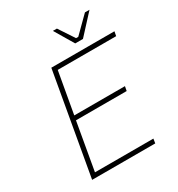

<svg xmlns="http://www.w3.org/2000/svg" viewBox="-214 -1068 1114 1204"><g transform="rotate(-30 342.5 -466.0)"><path d="M434 -794 352 -932H381L455 -820H471L584 -932H617L490 -794ZM98 0 228 -737H685L679 -705H256L203 -406H570L564 -374H197L137 -32H560L555 0Z"/></g></svg>

Font: Tomorrow ExtraLight
Style: Italic
Weight: 275
Italic angle: -10°
Designer: Tony de Marco, Monica Rizzolli
Foundry: Just in Type
Version: Version 2.002